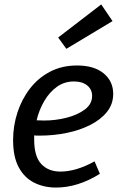

<svg xmlns="http://www.w3.org/2000/svg" viewBox="-20 -835 545 865"><path d="M232 10Q178 10 134 -12Q90 -34 64.5 -81Q39 -128 39 -204Q39 -268 58.5 -328Q78 -388 115 -436Q152 -484 205.5 -512Q259 -540 327 -540Q404 -540 447 -504.5Q490 -469 490 -412Q490 -366 462 -331Q434 -296 386.5 -272Q339 -248 280 -236Q221 -224 159 -224Q153 -224 146.5 -224Q140 -224 134 -225Q134 -215 134 -206Q134 -130 166 -96Q198 -62 252 -62Q323 -62 406 -108L430 -52Q331 10 232 10ZM313 -468Q270 -468 236.5 -444Q203 -420 179.5 -380Q156 -340 145 -293Q161 -292 179 -292Q230 -292 279.5 -304.5Q329 -317 362 -341.5Q395 -366 395 -403Q395 -432 373 -450Q351 -468 313 -468ZM279 -615 242 -666 436 -815 487 -740Z"/></svg>

Font: Bitter Medium
Style: Italic
Weight: 500
Italic angle: -9°
Designer: Sol Matas, and Bitter project Authors
Foundry: Sol Matas
Version: Version 2.001